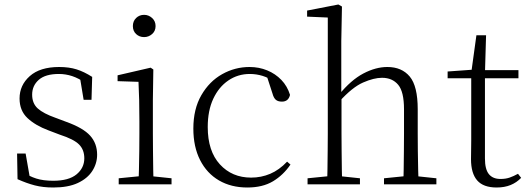

<svg xmlns="http://www.w3.org/2000/svg" viewBox="-20 -820 2354 854"><path d="M217 14Q171 14 134.5 4.5Q98 -5 58 -23L56 -137H94L115 -17L83 -18V-54Q110 -36 141 -26Q172 -16 217 -16Q286 -16 320.5 -44.5Q355 -73 355 -116Q355 -154 331.5 -177.5Q308 -201 246 -221L196 -240Q137 -262 102 -295Q67 -328 67 -382Q67 -441 112.5 -481.5Q158 -522 243 -522Q287 -522 320.5 -511.5Q354 -501 390 -478L387 -376H352L334 -485L361 -483V-450Q330 -472 301 -481.5Q272 -491 242 -491Q182 -491 152.5 -465Q123 -439 123 -399Q123 -360 148 -337.5Q173 -315 227 -296L275 -278Q350 -251 381 -216.5Q412 -182 412 -132Q412 -93 390.5 -59.5Q369 -26 326 -6Q283 14 217 14Z M508 0V-27L619 -38H638L743 -27V0ZM596 0Q597 -24 598 -64.5Q599 -105 599.5 -149Q600 -193 600 -226V-281Q600 -332 599 -375Q598 -418 596 -456L503 -459V-485L650 -519L662 -511L660 -377V-226Q660 -193 660.5 -149Q661 -105 661.5 -64.5Q662 -24 663 0ZM621 -655Q600 -655 585.5 -668.5Q571 -682 571 -704Q571 -726 585.5 -740Q600 -754 621 -754Q641 -754 656.5 -740Q672 -726 672 -704Q672 -682 656.5 -668.5Q641 -655 621 -655Z M1080 14Q1008 14 954 -17.5Q900 -49 870 -108Q840 -167 840 -248Q840 -335 875.5 -396.5Q911 -458 968 -490Q1025 -522 1090 -522Q1132 -522 1168.5 -507Q1205 -492 1231.5 -464.5Q1258 -437 1270 -398Q1263 -368 1234 -368Q1216 -368 1206.5 -376.5Q1197 -385 1192 -404L1164 -490L1207 -452Q1176 -474 1148 -482.5Q1120 -491 1091 -491Q1038 -491 995.5 -462Q953 -433 928.5 -380.5Q904 -328 904 -255Q904 -148 958 -89Q1012 -30 1097 -30Q1142 -30 1182 -47Q1222 -64 1257 -101L1272 -88Q1240 -41 1194 -13.5Q1148 14 1080 14Z M1348 0V-27L1458 -38H1478L1581 -27V0ZM1435 0Q1436 -24 1436.5 -64.5Q1437 -105 1437.5 -149Q1438 -193 1438 -226V-742L1346 -746V-773L1485 -800L1501 -791L1498 -637V-399L1499 -387V-226Q1499 -193 1499.5 -149Q1500 -105 1500.5 -64.5Q1501 -24 1502 0ZM1688 0V-27L1797 -38H1817L1921 -27V0ZM1774 0Q1775 -24 1775.5 -64Q1776 -104 1776.5 -148Q1777 -192 1777 -226V-334Q1777 -412 1751 -443Q1725 -474 1679 -474Q1643 -474 1595 -453Q1547 -432 1489 -368L1474 -399H1488Q1541 -464 1596 -493Q1651 -522 1703 -522Q1767 -522 1802.5 -479.5Q1838 -437 1838 -334V-226Q1838 -192 1838.5 -148Q1839 -104 1840 -64Q1841 -24 1842 0Z M2106 -472V-508H2286V-472ZM2189 14Q2130 14 2102.5 -17.5Q2075 -49 2075 -112Q2075 -135 2075.5 -152.5Q2076 -170 2076 -196V-472H1971V-502L2096 -511L2076 -496L2099 -663H2142L2137 -493V-481V-115Q2137 -67 2154.5 -45.5Q2172 -24 2206 -24Q2229 -24 2246.5 -30Q2264 -36 2284 -47L2298 -29Q2278 -8 2251 3Q2224 14 2189 14Z"/></svg>

Font: Noto Serif JP
Style: Regular
Weight: 200
Designer: Ryoko NISHIZUKA 西塚涼子 (kana & ideographs); Frank Grießhammer (Latin, Greek & Cyrillic); Wenlong ZHANG 张文龙 (bopomofo); San
Foundry: Adobe
Version: Version 2.001;hotconv 1.1.0;makeotfexe 2.6.0